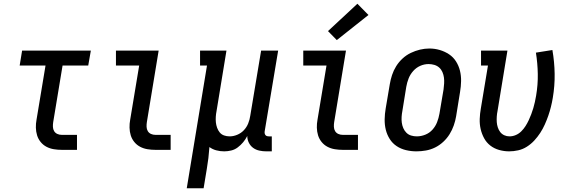

<svg xmlns="http://www.w3.org/2000/svg" viewBox="-20 -800 3040 1025"><path d="M310 0Q288 0 267 -3.5Q246 -7 228 -16.5Q210 -26 197 -42Q184 -58 178 -77.5Q172 -97 171.5 -118.5Q171 -140 175 -161L223 -450H85L98 -530H465L451 -450H314L264 -148Q262 -136 262.5 -123Q263 -110 269 -100Q275 -90 286 -85Q297 -80 310 -80H391V0Z M810 0Q788 0 767 -3.5Q746 -7 728 -16.5Q710 -26 697 -42Q684 -58 678 -77.5Q672 -97 671.5 -118.5Q671 -140 675 -161L723 -450H599V-530H827L764 -148Q762 -136 762.5 -123Q763 -110 769 -100Q775 -90 786 -85Q797 -80 810 -80H891V0Z M977 205 1085 -450H1048V-530H1189L1136 -207Q1133 -192 1132 -176.5Q1131 -161 1132.5 -146.5Q1134 -132 1139 -118Q1144 -104 1153 -93Q1162 -82 1176 -77Q1190 -72 1206 -72Q1226 -72 1246.5 -80.5Q1267 -89 1282 -105Q1297 -121 1305 -141Q1313 -161 1316 -182L1374 -530H1465L1393 -99Q1392 -93 1393 -88Q1394 -83 1397 -79Q1400 -75 1405 -73.5Q1410 -72 1416 -72H1431V8H1402Q1383 8 1364.5 4Q1346 0 1331.5 -10.5Q1317 -21 1308.5 -38Q1300 -55 1300 -74Q1291 -56 1278 -40.5Q1265 -25 1249 -13Q1233 -1 1214 3.5Q1195 8 1177 8Q1155 8 1134.5 2.5Q1114 -3 1098 -15Q1096 15 1092.5 44Q1089 73 1084 102L1067 205Z M1810 0Q1788 0 1767 -3.5Q1746 -7 1728 -16.5Q1710 -26 1697 -42Q1684 -58 1678 -77.5Q1672 -97 1671.5 -118.5Q1671 -140 1675 -161L1723 -450H1599V-530H1827L1764 -148Q1762 -136 1762.5 -123Q1763 -110 1769 -100Q1775 -90 1786 -85Q1797 -80 1810 -80H1891V0ZM1778 -586 1731 -634 1888 -780 1947 -720Z M2203 8Q2175 8 2147.5 1.5Q2120 -5 2097.5 -20Q2075 -35 2060.5 -58Q2046 -81 2039.5 -107.5Q2033 -134 2033.5 -163Q2034 -192 2039 -221L2061 -351Q2065 -375 2073 -399.5Q2081 -424 2095 -446.5Q2109 -469 2129 -487.5Q2149 -506 2173 -517.5Q2197 -529 2222 -535Q2247 -541 2272 -541Q2301 -541 2328 -533Q2355 -525 2377.5 -510Q2400 -495 2414.5 -472Q2429 -449 2435.5 -422.5Q2442 -396 2441.5 -367Q2441 -338 2436 -309L2415 -179Q2411 -155 2402.5 -130.5Q2394 -106 2380 -83.5Q2366 -61 2346 -42.5Q2326 -24 2302.5 -12.5Q2279 -1 2253.5 3.5Q2228 8 2203 8ZM2205 -72Q2228 -72 2250.5 -81Q2273 -90 2289 -108Q2305 -126 2313.5 -148Q2322 -170 2326 -193L2348 -323Q2350 -338 2351 -354.5Q2352 -371 2350 -386Q2348 -401 2342 -415Q2336 -429 2325 -439Q2314 -449 2299 -453.5Q2284 -458 2268 -458Q2245 -458 2223.5 -448.5Q2202 -439 2186 -421Q2170 -403 2161.5 -381.5Q2153 -360 2149 -337L2128 -207Q2125 -192 2124 -176Q2123 -160 2125 -145Q2127 -130 2133 -116Q2139 -102 2149.5 -91.5Q2160 -81 2174.5 -76.5Q2189 -72 2205 -72Z M2698 8Q2671 8 2644.5 0.5Q2618 -7 2597.5 -23Q2577 -39 2564.5 -62Q2552 -85 2546 -111Q2540 -137 2541 -165Q2542 -193 2547 -221L2585 -450H2548V-530H2689L2636 -207Q2633 -193 2632 -177.5Q2631 -162 2632 -148Q2633 -134 2637.5 -120Q2642 -106 2650.5 -95Q2659 -84 2672 -78Q2685 -72 2700 -72Q2717 -72 2733.5 -79Q2750 -86 2763 -99Q2776 -112 2785.5 -127Q2795 -142 2802.5 -158Q2810 -174 2816 -190Q2822 -206 2827 -222.5Q2832 -239 2835.5 -255.5Q2839 -272 2842 -289Q2852 -348 2851 -405Q2850 -462 2841 -519L2929 -533Q2940 -470 2941 -406Q2942 -342 2931 -277Q2927 -253 2921 -229Q2915 -205 2907 -182Q2899 -159 2888.5 -135.5Q2878 -112 2864 -90.5Q2850 -69 2832.5 -50Q2815 -31 2793 -17Q2771 -3 2746.5 2.5Q2722 8 2698 8Z"/></svg>

Font: Iosevka Slab Medium Oblique
Style: Regular
Weight: 500
Italic angle: -9°
Monospace: yes
Designer: Belleve Invis
Foundry: Belleve Invis
Version: Version 11.1.1; ttfautohint (v1.8.3)